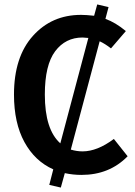

<svg xmlns="http://www.w3.org/2000/svg" viewBox="-20 -773 608 865"><path d="M493 -147 555 -69Q473 15 347 15Q309 15 272 7L254 72L202 60L220 -10Q137 -47 90 -133Q43 -219 43 -347Q43 -516 128 -611Q213 -706 345 -706Q368 -706 404 -702L418 -753L469 -741L455 -688Q500 -672 547 -633L480 -555Q453 -576 429 -587L299 -99Q326 -91 352 -91Q418 -91 493 -147ZM352 -604Q275 -604 228.5 -542Q182 -480 182 -347Q182 -189 252 -127V-128L378 -602Q360 -604 352 -604Z"/></svg>

Font: FiraGO Medium
Style: Regular
Weight: 500
Designer: bBox Type
Foundry: bBox Type GmbH
Version: Version 1.001;PS 001.001;hotconv 1.0.88;makeotf.lib2.5.64775